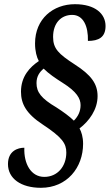

<svg xmlns="http://www.w3.org/2000/svg" viewBox="-20 -780 523 915"><path d="M175 115C299 115 376 19 376 -95C376 -127 368 -152 359 -168C405 -203 445 -258 445 -322C445 -381 414 -423 336 -473C259 -523 233 -548 233 -604C233 -672 273 -709 324 -709C377 -709 401 -655 399 -585C450 -585 483 -602 483 -656C483 -714 434 -760 337 -760C234 -760 147 -691 147 -573C147 -536 155 -507 165 -489C122 -460 80 -416 80 -343C80 -286 104 -239 183 -187C277 -125 296 -96 296 -53C296 13 254 63 191 63C128 63 93 1 96 -76C65 -76 18 -61 18 2C18 71 80 115 175 115ZM332 -205C312 -225 280 -248 249 -268C176 -311 154 -341 154 -384C154 -416 168 -436 188 -453C213 -428 243 -408 279 -385C346 -343 364 -310 364 -279C364 -249 352 -225 332 -205Z"/></svg>

Font: Noto Serif Condensed SemiBold
Style: Italic
Weight: 600
Width: 3
Italic angle: -12°
Designer: Monotype Design Team
Foundry: Monotype Imaging Inc.
Version: Version 2.014